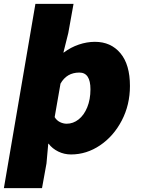

<svg xmlns="http://www.w3.org/2000/svg" viewBox="-55 -781 725 987"><path d="M127 -761H323L296 -611L271 -511H273Q309 -538 350.5 -552Q392 -566 433 -566Q515 -566 564 -507.5Q613 -449 613 -339Q613 -242 571 -161.5Q529 -81 459.5 -34Q390 13 310 13Q275 13 244.5 -2Q214 -17 195 -42H193L184 59L161 186H-35ZM410 -322Q410 -408 353 -408Q288 -408 256 -351L226 -179Q236 -162 253 -153.5Q270 -145 288 -145Q321 -145 349 -167Q377 -189 393.5 -229.5Q410 -270 410 -322Z"/></svg>

Font: Nebula Sans Black
Style: Regular
Weight: 900
Italic angle: -9°
Designer: Paul D. Hunt for Adobe (as Source Sans)
Foundry: Nebula Entertainment & Broadcasting LLC
Version: Version 1.010